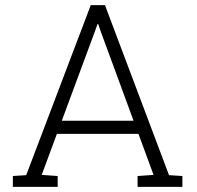

<svg xmlns="http://www.w3.org/2000/svg" viewBox="-20 -731 772 751"><path d="M30.3 0V-42.5L82.5 -45.9L335 -710.9H390.6L641.1 -45.9L693.4 -42.5V0H518.1V-42.5L580.6 -46.9L521.5 -207.5H202.6L143.1 -46.9L205.6 -42.5V0ZM221.7 -258.8H502.4L374 -607.9L364.3 -636.7H361.3L351.1 -607.9Z"/></svg>

Font: Roboto Slab LO Light
Style: Regular
Weight: 300
Designer: Google
Version: Version 2.000